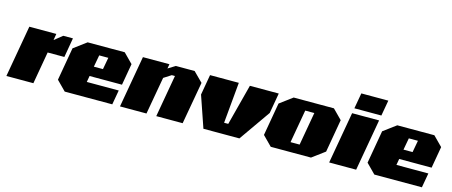

<svg xmlns="http://www.w3.org/2000/svg" viewBox="-46 -1304 4413 1876"><g transform="rotate(15 2161.0 -366.5)"><path d="M39 0 131 -523H404L393 -458L474 -523H572L538 -326H369L312 0Z M629 0 535 -95 593 -428 721 -523H1096L1190 -428L1152 -210H824L813 -147H1136L1110 0ZM841 -309H933L955 -429H863Z M1188 0 1280 -523H1548L1540 -478L1613 -523H1803L1898 -428L1822 0H1555L1630 -426H1598L1523 -378L1456 0Z M2032 0 1923 -317 1959 -523H2250L2212 -109H2254L2362 -523H2654L2618 -317L2396 0Z M2713 0 2619 -95 2677 -428 2805 -523H3212L3306 -428L3248 -95L3120 0ZM2888 -94H2980L3039 -429H2947Z M3405 -575 3433 -733H3706L3678 -575ZM3304 0 3396 -523H3669L3577 0Z M3761 0 3667 -95 3725 -428 3853 -523H4228L4322 -428L4284 -210H3956L3945 -147H4268L4242 0ZM3973 -309H4065L4087 -429H3995Z"/></g></svg>

Font: Tomorrow ExtraBold
Style: Italic
Weight: 800
Italic angle: -10°
Designer: Tony de Marco, Monica Rizzolli
Foundry: Just in Type
Version: Version 2.002